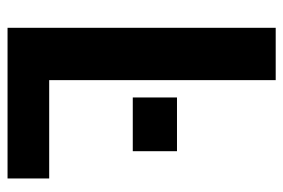

<svg xmlns="http://www.w3.org/2000/svg" viewBox="-141 -610 751 509"><g transform="rotate(90 234.5 -355.5)"><path d="M192.4 -110.4Q257.8 -110.4 453.1 -110.4Q453.1 -83 453.1 0Q352.5 0 53.7 0Q53.7 -132.8 53.7 -533.2Q53.7 -578.1 53.7 -710.9Q88.9 -710.9 192.4 -710.9Q192.4 -560.5 192.4 -110.4ZM380.9 -332Q345.7 -332 238.3 -332Q238.3 -361.3 238.3 -449.2Q274.4 -449.2 380.9 -449.2Q380.9 -419.9 380.9 -332Z"/></g></svg>

Font: Noto Sans Hebrew DECATHLON 
Style: Bold
Weight: 400
Designer: Monotype Design Team
Version: Version 2.000;GOOG;noto-fonts:20170220:a8a215d2e889